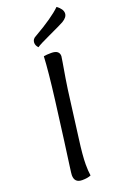

<svg xmlns="http://www.w3.org/2000/svg" viewBox="-167 -931 646 987"><g transform="rotate(-20 156.0 -438.0)"><path d="M175 -666Q219 -666 219 -633Q219 -628 214 -600.5Q209 -573 200 -517.5Q191 -462 184 -404L158 -203Q146 -115 146 -66Q146 -32 150 -5Q132 3 102 3Q60 3 60 -39Q60 -46 65 -82.5Q70 -119 83.5 -218.5Q97 -318 111 -431Q130 -581 134 -663Q150 -666 175 -666ZM283 -795Q261 -783 200 -755Q139 -727 124 -716Q111 -729 111 -745Q111 -765 132 -775Q237 -835 282 -879Q312 -857 312 -834Q312 -812 283 -795Z"/></g></svg>

Font: Overlock
Style: Italic
Weight: 400
Designer: Dario Muhafara
Foundry: Dario Manuel Muhafara
Version: Version 1.001